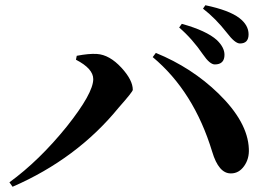

<svg xmlns="http://www.w3.org/2000/svg" viewBox="-20 -774 1040 733"><path d="M755 -566Q714 -626 664 -669L674 -683Q768 -657 808 -621Q837 -593 837 -565Q837 -528 800 -528Q781 -528 755 -566ZM846 -649Q803 -704 755 -741L764 -754Q855 -735 894 -705Q929 -678 929 -643Q929 -608 896 -608Q877 -608 846 -649ZM270 -546 273 -561Q320 -570 350 -568Q398 -565 444 -515Q487 -468 487 -431Q487 -424 433 -363Q274 -168 28 -61L16 -78Q130 -161 235 -291Q336 -418 336 -472Q336 -512 270 -546ZM912 -140Q892 -112 862 -112Q815 -111 790 -195Q720 -425 563 -556L575 -572Q712 -516 814 -417Q926 -308 930 -206Q932 -168 912 -140Z"/></svg>

Font: Source Han Serif JP
Style: Bold
Weight: 700
Designer: Ryoko NISHIZUKA  (kana & ideographs); Frank Grießhammer (Latin, Greek & Cyrillic); Wenlong ZHANG  (bopomofo); Sandoll Co
Foundry: Adobe Systems Incorporated
Version: Version 1.000;PS 1;hotconv 16.6.53;makeotf.lib2.5.65590